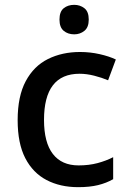

<svg xmlns="http://www.w3.org/2000/svg" viewBox="-20 -764 531 794"><path d="M303 10Q229 10 172.5 -19.5Q116 -49 84.5 -110Q53 -171 53 -267Q53 -366 86.5 -428.5Q120 -491 178.5 -520Q237 -549 311 -549Q353 -549 392.5 -540Q432 -531 459 -518L427 -432Q401 -443 369.5 -451Q338 -459 309 -459Q162 -459 162 -268Q162 -175 198.5 -127.5Q235 -80 305 -80Q348 -80 383.5 -89.5Q419 -99 448 -114V-23Q420 -7 385.5 1.5Q351 10 303 10ZM287 -744Q311 -744 329 -730Q347 -716 347 -683Q347 -651 329 -636.5Q311 -622 287 -622Q261 -622 243.5 -636.5Q226 -651 226 -683Q226 -716 243.5 -730Q261 -744 287 -744Z"/></svg>

Font: Noto Sans Lao Medium
Style: Regular
Weight: 500
Designer: Monotype Design Team
Foundry: Monotype Imaging Inc.
Version: Version 2.003; ttfautohint (v1.8.4.7-5d5b)